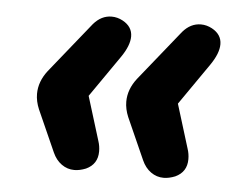

<svg xmlns="http://www.w3.org/2000/svg" viewBox="-37 -500 588 465"><g transform="rotate(5 257.0 -268.0)"><path d="M159 -79Q142 -79 128 -89Q114 -99 106 -117L61 -218Q53 -237 53 -255Q53 -285 74 -312L173 -435Q192 -457 217 -457Q231 -457 244 -450Q268 -437 268 -413Q268 -391 248 -362L178 -261L211 -154Q215 -142 215 -129Q215 -98 187 -85Q172 -79 159 -79ZM376 -79Q359 -79 345 -89Q331 -99 323 -117L278 -218Q270 -237 270 -255Q270 -285 291 -312L390 -435Q409 -457 434 -457Q448 -457 461 -450Q485 -437 485 -413Q485 -391 465 -362L395 -261L428 -154Q432 -142 432 -129Q432 -98 404 -85Q389 -79 376 -79Z"/></g></svg>

Font: SN Pro Bold
Style: Bold Italic
Weight: 700
Italic angle: -9°
Designer: Tobias Whetton
Foundry: Supernotes
Version: Version 1.003